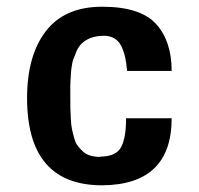

<svg xmlns="http://www.w3.org/2000/svg" viewBox="-20 -535 588 568"><path d="M276.9 -70.8V-71.8Q322.8 -71.8 337.9 -99.1Q353 -126.5 353 -185.1H487.8Q487.8 11.7 282.2 13.2Q60.1 13.2 60.1 -245.1Q60.1 -370.6 115.7 -442.9Q171.4 -515.1 282.2 -515.1Q395.5 -515.1 441.9 -463.9Q487.8 -413.1 487.8 -325.2H356Q354 -348.6 350.3 -365.2Q346.7 -381.8 339.4 -397.5Q332 -413.1 318.8 -421.1Q305.7 -429.2 287.1 -429.2Q257.3 -429.2 236.3 -417Q215.3 -404.8 206.1 -382.8Q205.1 -379.9 202.4 -373.3Q199.7 -366.7 199 -365Q198.2 -363.3 196.5 -358.4Q194.8 -353.5 194.3 -350.6Q193.8 -347.7 192.9 -342.5Q191.9 -337.4 191.2 -332.3Q190.4 -327.1 189.9 -319.8Q188 -287.6 188 -285.2V-248Q188 -227.1 188.2 -214.8Q188.5 -202.6 189.5 -183.6Q190.4 -164.6 192.9 -153.1Q195.3 -141.6 199.5 -126.7Q203.6 -111.8 210.2 -103.3Q216.8 -94.7 225.8 -86.4Q234.9 -78.1 247.8 -74.5Q260.7 -70.8 276.9 -70.8Z"/></svg>

Font: Perun
Style: Bold
Weight: 700
Foundry: Copyright (c) Stefan Peev, Context Ltd, 2016
Version: Version 1.0000